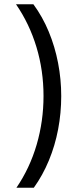

<svg xmlns="http://www.w3.org/2000/svg" viewBox="-20 -760 370 900"><path d="M138.5 120H57Q119.5 28.5 151.8 -81.8Q184 -192 184 -310Q184 -429.5 151 -539Q118 -648.5 55 -740H136.5Q179.5 -681.5 208.5 -611.5Q237.5 -541.5 252.2 -465Q267 -388.5 267 -310Q267 -230.5 252.5 -154Q238 -77.5 209.2 -8Q180.5 61.5 138.5 120Z"/></svg>

Font: Encode Sans SC Condensed Thin
Style: Regular
Weight: 400
Version: Version 3.002